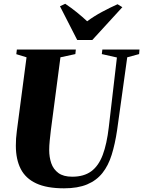

<svg xmlns="http://www.w3.org/2000/svg" viewBox="-20 -1012 777 1042"><path d="M670.5 -701 615.5 -305.5Q604.5 -231 586.2 -172.2Q568 -113.5 535.8 -73Q503.5 -32.5 452.8 -11.2Q402 10 327.5 10Q234 10 176.5 -16.8Q119 -43.5 92.5 -95.2Q66 -147 66 -221.5Q66 -240.5 67.2 -260.5Q68.5 -280.5 71.5 -302L124 -701L68.5 -718L71.5 -743H391.5L389 -718.5L308 -701L256 -305Q252.5 -276 249.8 -248.5Q247 -221 247 -197.5Q247 -159 258.2 -126.2Q269.5 -93.5 296.8 -73.2Q324 -53 372 -53Q435 -53 475 -82.2Q515 -111.5 537.5 -171.2Q560 -231 570.5 -322.5L614.5 -700L532.5 -718.5L535.5 -743H737L735 -718.5ZM399 -795 305.5 -978 334 -991.5Q367 -969.5 397.5 -944.8Q428 -920 453 -896.5Q490 -924 533.8 -947.5Q577.5 -971 618 -989L644 -973L481 -795Z"/></svg>

Font: Merriweather 120pt Black
Style: Italic
Weight: 900
Italic angle: -7.8°
Version: Version 2.101